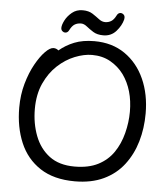

<svg xmlns="http://www.w3.org/2000/svg" viewBox="-59 -922 863 993"><g transform="rotate(5 372.5 -426.0)"><path d="M447 -747Q415 -747 394.5 -760Q374 -773 358.5 -785.5Q343 -798 328 -798Q309 -798 295 -789.5Q281 -781 270 -759Q263 -744 249 -744Q242 -744 235 -750Q228 -756 228 -767Q228 -782 240 -805.5Q252 -829 275 -848Q298 -867 330 -867Q362 -867 382.5 -853.5Q403 -840 418.5 -828Q434 -816 451 -816Q468 -816 482 -824.5Q496 -833 507 -855Q514 -870 528 -870Q535 -870 542 -864Q549 -858 549 -847Q549 -842 548 -838Q540 -806 514 -776.5Q488 -747 447 -747ZM197 -659Q212 -659 223 -649Q257 -678 301 -695.5Q345 -713 405 -713Q497 -713 563.5 -667Q630 -621 665.5 -542Q701 -463 701 -363Q701 -286 681 -217.5Q661 -149 620 -95.5Q579 -42 515.5 -12Q452 18 366 18Q257 18 186 -28.5Q115 -75 81 -155.5Q47 -236 47 -337Q47 -404 63.5 -462Q80 -520 104.5 -564Q129 -608 154 -633.5Q179 -659 197 -659ZM358 -58Q431 -58 480.5 -83.5Q530 -109 560 -153Q590 -197 604.5 -253.5Q619 -310 619 -365Q619 -479 564 -556Q536 -594 494.5 -617.5Q453 -641 399 -641Q357 -641 309.5 -622Q262 -603 221 -565Q180 -527 154 -470Q128 -413 128 -337.5Q128 -262 152.5 -198Q177 -134 227.5 -96Q278 -58 358 -58Z"/></g></svg>

Font: Moon Stars Kai
Style: Bold
Weight: 700
Designer: GuiWonder
Version: Version 1.101